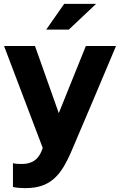

<svg xmlns="http://www.w3.org/2000/svg" viewBox="-20 -759 622 993"><path d="M195 22Q197 18 198 14Q199 10 201 6Q150 -127 101 -257.5Q52 -388 1 -521H161Q192 -433 222.5 -347.5Q253 -262 284 -174Q319 -262 354 -347.5Q389 -433 424 -521H580Q523 -384 465.5 -249.5Q408 -115 350 22Q329 71 307 107Q285 143 257 167Q229 191 193.5 202.5Q158 214 110 214Q93 214 76.5 212.5Q60 211 47 208V85Q59 88 70.5 88.5Q82 89 95 89Q130 89 155.5 73Q181 57 195 22ZM312 -739H477Q442 -706 406.5 -672.5Q371 -639 336 -606H219Q242 -639 265.5 -672.5Q289 -706 312 -739Z"/></svg>

Font: Rosa Sans
Style: Bold
Weight: 700
Designer: Pentagram / MCKL
Foundry: Pentagram / MCKL
Version: Version 1.005;September 16, 2019;FontCreator 11.5.0.2425 64-